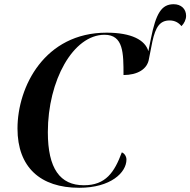

<svg xmlns="http://www.w3.org/2000/svg" viewBox="-20 -881 903 911"><path d="M356 10C505 10 580 -62 580 -124C580 -139 570 -154 558 -158C523 -64 482 -2 378 -2C265 -2 207 -81 207 -254C207 -499 327 -716 476 -716C566 -716 566 -629 566 -525C631 -525 680 -552 687 -603L703 -684C718 -752 738 -784 785 -784C810 -784 828 -773 841 -757C854 -770 863 -788 863 -806C863 -839 839 -861 804 -861C746 -861 720 -817 696 -698L684 -638C669 -691 604 -726 486 -726C192 -726 63 -470 63 -271C63 -88 171 10 356 10Z"/></svg>

Font: Noto Serif Display SemiBold
Style: Italic
Weight: 600
Italic angle: -12°
Designer: Monotype Design Team
Foundry: Monotype Imaging Inc.
Version: Version 2.009